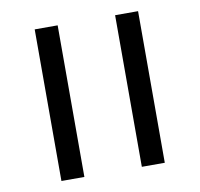

<svg xmlns="http://www.w3.org/2000/svg" viewBox="-69 -657 758 729"><g transform="rotate(-10 310.0 -292.0)"><path d="M110.5 -246.5V-584.5H199V-246.5ZM110.5 0V-304H199V0ZM420.5 -246.5V-584.5H509V-246.5ZM420.5 0V-304H509V0Z"/></g></svg>

Font: Anek Gujarati Expanded
Style: Regular
Weight: 400
Width: 7
Designer: Mrunmayee Ghaisas (Gujarati), Yesha Goshar (Latin)
Foundry: Ek Type
Version: Version 1.003